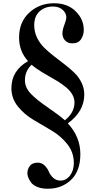

<svg xmlns="http://www.w3.org/2000/svg" viewBox="-20 -853 587 1178"><path d="M311 -833Q395 -833 444.5 -783.5Q494 -734 494 -670Q494 -637 477 -612Q460 -587 424 -587Q395 -587 379 -605Q363 -623 363 -647Q363 -670 375 -701Q387 -732 387 -747Q387 -772 364.5 -792.5Q342 -813 305 -813Q256 -813 223 -783.5Q190 -754 190 -698Q190 -658 207 -622.5Q224 -587 251 -560.5Q278 -534 311 -508.5Q344 -483 376.5 -458Q409 -433 436 -407Q463 -381 480 -346.5Q497 -312 497 -273Q497 -169 396 -96Q473 -14 473 93Q473 196 416 250.5Q359 305 273 305Q235 305 208 293.5Q181 282 169 264.5Q157 247 152.5 233.5Q148 220 148 210Q148 185 163 165Q178 145 212 145Q236 145 253.5 162Q271 179 279.5 200Q288 221 306.5 238Q325 255 351 255Q386 255 409.5 224Q433 193 433 147Q433 82 393.5 32Q354 -18 297.5 -51.5Q241 -85 185 -118Q129 -151 89.5 -200Q50 -249 50 -312Q50 -420 152 -478Q97 -538 97 -623Q97 -718 159.5 -775.5Q222 -833 311 -833ZM235 -412Q197 -435 174 -456Q133 -417 133 -361Q133 -316 168.5 -278.5Q204 -241 274.5 -193Q345 -145 378 -115Q437 -162 437 -224Q437 -250 423.5 -273.5Q410 -297 385 -317.5Q360 -338 337.5 -352Q315 -366 282 -384.5Q249 -403 235 -412Z"/></svg>

Font: Henny Penny
Style: Regular
Weight: 400
Designer: Olga Umpeleva
Foundry: Brownfox
Version: Version 1.001